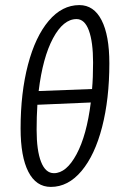

<svg xmlns="http://www.w3.org/2000/svg" viewBox="-20 -727 480 755"><path d="M410 -478Q410 -338 381.5 -227.5Q353 -117 300.5 -54.5Q248 8 180 8Q122 8 91.5 -51.5Q61 -111 61 -222Q61 -362 90 -472.5Q119 -583 171.5 -645Q224 -707 292 -707Q349 -707 379.5 -647.5Q410 -588 410 -478ZM132 -369 342 -377Q346 -421 346 -481Q346 -562 329.5 -607Q313 -652 281 -652Q229 -652 188.5 -576.5Q148 -501 132 -369ZM337 -324 127 -315Q124 -269 124 -217Q124 -135 141.5 -90.5Q159 -46 192 -46Q241 -46 281 -120.5Q321 -195 337 -324Z"/></svg>

Font: Alegreya Sans SC
Style: Italic
Weight: 400
Italic angle: -7°
Designer: Juan Pablo del Peral
Foundry: Huerta Tipografica
Version: Version 2.008; ttfautohint (v1.6)